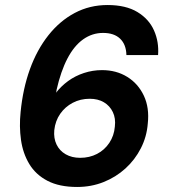

<svg xmlns="http://www.w3.org/2000/svg" viewBox="-20 -732 674 764"><path d="M287 12Q216 12 169 -12.5Q122 -37 96.5 -79.5Q71 -122 63.5 -175.5Q56 -229 62 -286Q71 -379 99 -456.5Q127 -534 172.5 -591.5Q218 -649 277.5 -680.5Q337 -712 408 -712Q481 -712 527 -684Q573 -656 593 -610.5Q613 -565 609 -513H483Q482 -555 458 -578Q434 -601 390 -601Q347 -601 311 -575.5Q275 -550 248.5 -499.5Q222 -449 205 -374Q205 -371 204.5 -368.5Q204 -366 203 -363Q223 -389 251 -409.5Q279 -430 314 -441.5Q349 -453 386 -453Q443 -453 486.5 -426Q530 -399 552.5 -351Q575 -303 568 -240Q564 -188 540.5 -142Q517 -96 479 -61.5Q441 -27 392 -7.5Q343 12 287 12ZM299 -104Q336 -104 366 -119.5Q396 -135 415 -163.5Q434 -192 437 -228Q441 -261 429 -286Q417 -311 393.5 -325Q370 -339 337 -339Q300 -339 269.5 -323Q239 -307 219.5 -279Q200 -251 196 -214Q193 -182 205 -157Q217 -132 241.5 -118Q266 -104 299 -104Z"/></svg>

Font: DM Sans 12pt
Style: Bold Italic
Weight: 700
Italic angle: -10°
Version: Version 4.004;gftools[0.9.30]